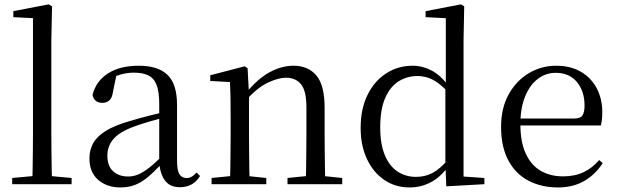

<svg xmlns="http://www.w3.org/2000/svg" viewBox="-20 -825 2763 860"><path d="M34.6 0V-27.8L151.5 -38.6H183.1L300.7 -27.8V0ZM124.7 0Q125.7 -31.5 126.2 -70.8Q126.7 -110.1 127.2 -151.5Q127.7 -192.9 127.7 -228.5V-743.7L39.7 -748.1V-775.1L198.1 -805.5L213.1 -796.5L209.9 -641V-228.5Q209.9 -192.9 210.4 -151.5Q210.9 -110.1 211.5 -70.8Q212.1 -31.5 213.1 0Z M518.7 14.6Q459.5 14.6 420.1 -19.1Q380.6 -52.8 380.6 -115.1Q380.6 -153.9 397.8 -184.3Q414.9 -214.6 454.4 -239Q493.9 -263.5 559.9 -282.3Q601.8 -294.9 647.8 -306.7Q693.8 -318.5 733.8 -327.7V-303.3Q693.8 -293.3 652.7 -281.5Q611.6 -269.7 577.6 -257Q514.3 -233.6 487.6 -201.7Q460.9 -169.7 460.9 -128.2Q460.9 -81.6 486.5 -58Q512.2 -34.4 554.1 -34.4Q576.6 -34.4 598.6 -43.3Q620.6 -52.2 648.7 -74.2Q676.7 -96.3 714.8 -134.4L723.5 -87.1H699.9Q668.7 -53.7 641.5 -31.1Q614.2 -8.4 585.1 3.1Q556 14.6 518.7 14.6ZM785.8 13.6Q741.1 13.6 718.8 -16.6Q696.5 -46.7 693.2 -99.7V-103.3V-359Q693.2 -415 681.1 -445.3Q668.9 -475.6 643.7 -487.6Q618.6 -499.6 579 -499.6Q550.3 -499.6 521.1 -491.4Q491.9 -483.2 458.7 -464.7L502.2 -491.9L485.8 -412.7Q482.2 -386 469.7 -375.2Q457.1 -364.3 438.4 -364.3Q402.2 -364.3 394.5 -399.7Q409.4 -461 463.1 -495.8Q516.8 -530.6 601.2 -530.6Q688.5 -530.6 730.8 -489.2Q773 -447.8 773 -354.6V-107.7Q773 -60.8 784.1 -44.2Q795.1 -27.5 815.4 -27.5Q828 -27.5 838 -33.2Q848 -38.8 860.4 -52.1L876.1 -36.7Q860.2 -10.7 837.6 1.4Q815 13.6 785.8 13.6Z M927.7 0V-27.8L1036.4 -38.6H1068.8L1172.7 -27.8V0ZM1009.9 0Q1011.1 -24.4 1011.6 -65.3Q1012.1 -106.3 1012.6 -150.7Q1013.1 -195.1 1013.1 -228.5V-289.4Q1013.1 -340.8 1012.5 -380.8Q1011.9 -420.7 1009.9 -457.5L921.8 -462.4V-487.9L1075.9 -528L1088.9 -519.8L1095.3 -403.1V-401.7V-228.5Q1095.3 -195.1 1095.8 -150.7Q1096.3 -106.3 1096.8 -65.3Q1097.3 -24.4 1098.3 0ZM1267.8 0V-27.8L1375.3 -38.6H1408.3L1512.8 -27.8V0ZM1349.5 0Q1350.5 -24.4 1351 -64.8Q1351.5 -105.3 1352 -149.7Q1352.5 -194.1 1352.5 -228.5V-344.3Q1352.5 -418.1 1328.4 -447.5Q1304.3 -476.9 1260.6 -476.9Q1226.9 -476.9 1179.8 -454.8Q1132.6 -432.7 1078.2 -372.4L1069.7 -406H1079.8Q1134.4 -472.9 1188.1 -501.7Q1241.9 -530.6 1294.5 -530.6Q1360 -530.6 1397 -487.1Q1434 -443.5 1434 -342.4V-228.5Q1434 -194.1 1434.5 -149.7Q1435 -105.3 1435.6 -64.8Q1436.2 -24.4 1437.2 0Z M1814.4 14.6Q1751 14.6 1701.4 -19Q1651.9 -52.6 1623.7 -112.6Q1595.4 -172.7 1595.4 -251.6Q1595.4 -337.9 1626.4 -400.3Q1657.3 -462.8 1710.3 -496.7Q1763.2 -530.6 1828.4 -530.6Q1872.2 -530.6 1913.3 -509.2Q1954.5 -487.7 1990.7 -437.5H2000.5L1987.8 -411.3Q1952.2 -450.3 1919.6 -467.4Q1887 -484.5 1849.8 -484.5Q1803.9 -484.5 1766 -461.1Q1728.2 -437.6 1705.7 -386.9Q1683.1 -336.1 1683.1 -253.7Q1683.1 -178.2 1704.2 -128.9Q1725.2 -79.6 1761.6 -56.1Q1798.1 -32.7 1843.2 -32.7Q1884.2 -32.7 1918 -50.6Q1951.7 -68.5 1986.4 -110.2L1998.9 -82.4H1989.5Q1955.7 -33.4 1911.1 -9.4Q1866.5 14.6 1814.4 14.6ZM1979 9.6 1974.9 -88.8V-91.6V-430.7L1976.9 -440.3V-743.5L1886.3 -748.1V-775.1L2044.5 -805.5L2059.3 -796.5L2056.3 -644.4V-34.2L2149.6 -27.8V0Z M2479.3 14.6Q2405.5 14.6 2347.6 -15.4Q2289.7 -45.5 2257.1 -106.2Q2224.4 -167 2224.4 -256.8Q2224.4 -341.1 2258.5 -402.5Q2292.6 -463.8 2348.8 -497.2Q2405 -530.6 2470.9 -530.6Q2536.2 -530.6 2582.4 -503.3Q2628.6 -475.9 2653.1 -429.2Q2677.7 -382.4 2677.7 -323.2Q2677.7 -286.8 2671.4 -262.9H2262.6V-294.2H2553.3Q2579.6 -294.2 2589 -308.2Q2598.3 -322.1 2598.3 -352.3Q2598.3 -416.2 2564.2 -457.5Q2530.2 -498.8 2468.6 -498.8Q2424.8 -498.8 2389 -471.6Q2353.1 -444.5 2332 -392.8Q2310.9 -341.2 2310.9 -268.7Q2310.9 -188 2335.4 -135.9Q2359.9 -83.8 2402.9 -59.4Q2446 -35 2501.5 -35Q2554.5 -35 2593.8 -53.7Q2633.2 -72.3 2663.7 -108.1L2679.6 -94.3Q2647 -43.5 2597 -14.4Q2547 14.6 2479.3 14.6Z"/></svg>

Font: Noto Serif TC
Style: Regular
Weight: 200
Designer: Ryoko NISHIZUKA 西塚涼子 (kana & ideographs); Frank Grießhammer (Latin, Greek & Cyrillic); Wenlong ZHANG 张文龙 (bopomofo); San
Foundry: Adobe
Version: Version 2.001;hotconv 1.1.0;makeotfexe 2.6.0